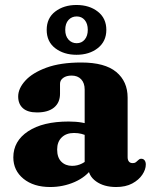

<svg xmlns="http://www.w3.org/2000/svg" viewBox="-20 -738 612 771"><path d="M334 -69.5V-82L320 -85V-378.5Q320 -404.5 306 -419.5Q292 -434.5 267.5 -434.5Q246.5 -434.5 233.8 -425.2Q221 -416 221 -401.5V-361.5Q221 -326 197 -306.2Q173 -286.5 128.5 -286.5Q91 -286.5 72 -303.5Q53 -320.5 53 -350.5Q53 -382.5 81.5 -414Q110 -445.5 166.2 -466.2Q222.5 -487 306.5 -487Q401 -487 446.8 -449Q492.5 -411 492.5 -346V-106.5Q492.5 -96 497.5 -89.5Q502.5 -83 513 -83Q521 -83 525.5 -86.5Q530 -90 534 -94Q536.5 -96.5 539.5 -98.5Q542.5 -100.5 547 -100.5Q556 -100.5 560.8 -94Q565.5 -87.5 565.5 -77.5Q565.5 -57.5 551.5 -36.5Q537.5 -15.5 511 -1.2Q484.5 13 446.5 13Q397 13 365.5 -9.8Q334 -32.5 334 -69.5ZM33.5 -106Q33.5 -171.5 92.8 -210.8Q152 -250 255.5 -250Q285.5 -250 309.2 -245.8Q333 -241.5 349 -234L334 -190.5Q320.5 -197 307 -200.5Q293.5 -204 277 -204Q246 -204 227.8 -186.2Q209.5 -168.5 209.5 -137.5Q209.5 -105.5 226.2 -88.8Q243 -72 269.5 -72Q291 -72 309.5 -81.5Q328 -91 339.5 -105.5L351.5 -64.5Q326 -27.5 279.8 -7.2Q233.5 13 181.5 13Q115 13 74.2 -20.2Q33.5 -53.5 33.5 -106ZM287 -518Q236.5 -518 202 -544.2Q167.5 -570.5 167.5 -618Q167.5 -665.5 202 -691.8Q236.5 -718 287 -718Q339 -718 373 -691.2Q407 -664.5 407 -618Q407 -572 373 -545Q339 -518 287 -518ZM288 -672Q268 -672 255 -657.8Q242 -643.5 242 -618Q242 -593.5 255 -579Q268 -564.5 288 -564.5Q308 -564.5 320.2 -579.2Q332.5 -594 332.5 -618Q332.5 -643 320.2 -657.5Q308 -672 288 -672Z"/></svg>

Font: Fraunces 28pt Soft Wonky
Style: Bold
Weight: 700
Version: Version 1.000;[b76b70a41]